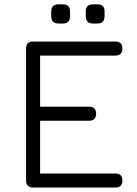

<svg xmlns="http://www.w3.org/2000/svg" viewBox="-20 -842 615 862"><path d="M128.5 0Q97 0 97 -31.5V-624Q97 -655.5 128.5 -655.5H498Q529.5 -655.5 529.5 -624Q529.5 -592.5 498 -592.5H160V-363H380Q411.5 -363 411.5 -331.5Q411.5 -300 380 -300H160V-63H498Q529.5 -63 529.5 -31.5Q529.5 0 498 0ZM242.5 -736.5Q210 -736.5 210 -769.5V-790.5Q210 -822.5 242.5 -822.5H263Q294.5 -822.5 294.5 -790.5V-769.5Q294.5 -736.5 263 -736.5ZM397.5 -736.5Q365 -736.5 365 -769.5V-790.5Q365 -822.5 397.5 -822.5H418Q449.5 -822.5 449.5 -790.5V-769.5Q449.5 -736.5 418 -736.5Z"/></svg>

Font: Jura Light Medium
Style: Regular
Weight: 500
Version: Version 5.106